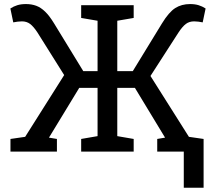

<svg xmlns="http://www.w3.org/2000/svg" viewBox="-20 -736 1037 932"><path d="M30.8 0V-61.5L102.1 -71.8L291.5 -371.6L161.6 -578.6Q142.6 -607.4 126 -619.9Q109.4 -632.3 86.4 -632.3Q75.7 -632.3 65.2 -630.9Q54.7 -629.4 44.4 -627.4L30.3 -694.8Q45.9 -705.1 64 -710.7Q82 -716.3 106 -716.3Q133.3 -716.3 155.8 -708Q178.2 -699.7 199.2 -679.4Q220.2 -659.2 242.7 -622.1L384.3 -390.6H453.6V-635.3L374 -648.9V-710.9H628.9V-648.9L549.3 -635.3V-390.6H624.5L766.1 -622.1Q799.8 -677.2 830.6 -696.8Q861.3 -716.3 902.8 -716.3Q926.3 -716.3 944.3 -710.7Q962.4 -705.1 978 -694.8L963.9 -627.4Q953.6 -629.4 943.1 -630.9Q932.6 -632.3 922.4 -632.3Q898.9 -632.3 882.3 -619.9Q865.7 -607.4 846.7 -578.6L710.4 -367.2L897 -71.8L968.3 -61.5V0H743.2V-61.5L781.2 -67.9L779.8 -70.3L634.8 -309.6H549.3V-75.2L628.9 -61.5V0H374V-61.5L453.6 -75.2V-309.6H364.7L218.8 -69.8L217.8 -67.9L256.3 -61.5V0ZM872.1 175.3V-52.7H968.3V175.3Z"/></svg>

Font: Roboto Slab LO
Style: Regular
Weight: 400
Designer: Google
Version: Version 2.000